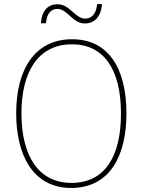

<svg xmlns="http://www.w3.org/2000/svg" viewBox="-20 -919 705 949"><path d="M182 -804H207C212 -859 237 -875 263 -875C315 -875 337 -803 400 -803C445 -803 480 -835 484 -899H460C455 -845 429 -827 401 -827C351 -827 326 -898 264 -898C219 -898 187 -869 182 -804ZM605 -358C605 -583 515 -725 336 -725C158 -725 60 -584 60 -359C60 -154 142 10 332 10C524 10 605 -151 605 -358ZM86 -359C86 -563 168 -700 336 -700C493 -700 578 -576 578 -358C578 -148 500 -15 333 -15C168 -15 86 -152 86 -359Z"/></svg>

Font: Noto Sans Georgian SemiCondensed Thin
Style: Regular
Weight: 100
Width: 4
Designer: Monotype Design Team, Akaki Razmadze
Foundry: Google LLC
Version: Version 2.005